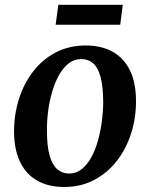

<svg xmlns="http://www.w3.org/2000/svg" viewBox="-20 -752 614 785"><path d="M330 -566Q396 -566 441.8 -539.8Q487.5 -513.5 511.8 -463.2Q536 -413 536 -340Q536.5 -270.5 516.2 -207Q496 -143.5 457.8 -94.2Q419.5 -45 365 -16.2Q310.5 12.5 242.5 12.5Q177.5 12.5 131.8 -13.8Q86 -40 62 -90.2Q38 -140.5 37.5 -212Q37 -282.5 57.2 -346.5Q77.5 -410.5 115.5 -459.8Q153.5 -509 207.8 -537.5Q262 -566 330 -566ZM312.5 -510.5Q283 -510.5 260 -492.2Q237 -474 220.2 -443.2Q203.5 -412.5 192.5 -374.2Q181.5 -336 176.5 -295.2Q171.5 -254.5 172 -217Q172 -154 183 -115.8Q194 -77.5 214.2 -60Q234.5 -42.5 262.5 -42.5Q292 -42.5 314.5 -60.8Q337 -79 353.8 -109.8Q370.5 -140.5 381 -179Q391.5 -217.5 396.8 -258.2Q402 -299 402 -336.5Q401.5 -399.5 391 -437.8Q380.5 -476 360.8 -493.2Q341 -510.5 312.5 -510.5ZM218.5 -732.5H482L471.5 -651H207.5Z"/></svg>

Font: Merriweather 24pt SemiBold
Style: Italic
Weight: 600
Italic angle: -7.8°
Version: Version 2.101